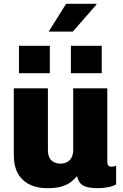

<svg xmlns="http://www.w3.org/2000/svg" viewBox="-20 -972 640 1002"><path d="M226 10Q146 10 99 -33.5Q52 -77 52 -163V-511H230V-189Q230 -152 248.5 -135Q267 -118 295 -118Q314 -118 329.5 -126Q345 -134 353.5 -150Q362 -166 362 -190V-511H540V-129Q540 -113 546 -107.5Q552 -102 561 -102Q568 -102 573.5 -103Q579 -104 586 -108V-10Q573 -1 545.5 4.5Q518 10 493 10Q450 10 427.5 2Q405 -6 395.5 -20.5Q386 -35 382 -53Q369 -37 350.5 -22.5Q332 -8 302.5 1Q273 10 226 10ZM234 -807 325 -952H482L484 -949L360 -807ZM79 -590V-733H240V-590ZM350 -590V-733H511V-590Z"/></svg>

Font: Chivo Mono Medium ExtraBold
Style: Regular
Weight: 800
Monospace: yes
Version: Version 1.008